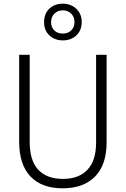

<svg xmlns="http://www.w3.org/2000/svg" viewBox="-20 -1011 682 1041"><path d="M558 -240Q558 -117 495 -53.5Q432 10 320 10Q206 10 145 -54.5Q84 -119 84 -242V-714H141V-242Q141 -140 187.5 -90.5Q234 -41 322 -41Q407 -41 454 -90.5Q501 -140 501 -238V-714H558ZM321 -792Q277 -792 248 -819Q219 -846 219 -891Q219 -937 247.5 -964Q276 -991 321 -991Q364 -991 393.5 -963.5Q423 -936 423 -892Q423 -846 394 -819Q365 -792 321 -792ZM321 -829Q349 -829 366.5 -846.5Q384 -864 384 -891Q384 -919 366 -937Q348 -955 321 -955Q293 -955 275 -937Q257 -919 257 -891Q257 -864 274 -846.5Q291 -829 321 -829Z"/></svg>

Font: Noto Sans Arabic UI SmCn Lt
Style: Regular
Weight: 300
Width: 4
Designer: Monotype Design Team, Nadine Chahine and Nizar Qandah
Foundry: Monotype Imaging Inc.
Version: Version 2.010; ttfautohint (v1.8.4.7-5d5b)